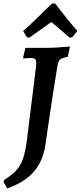

<svg xmlns="http://www.w3.org/2000/svg" viewBox="-54 -909 455 1079"><path d="M148 -531Q152 -563 146.5 -573Q141 -583 121 -583Q115 -583 104.5 -582.5Q94 -582 86 -581Q78 -580 78 -580L76 -587L89 -640H203Q233 -640 264 -642Q295 -644 317 -646Q339 -648 339 -648L327 -590Q294 -584 283.5 -574.5Q273 -565 268 -534Q264 -507 257 -465Q250 -423 242.5 -373.5Q235 -324 227.5 -274Q220 -224 213.5 -180.5Q207 -137 203 -107Q190 -7 138 54Q86 115 -14 150L-34 113L-30 102Q12 76 37.5 48Q63 20 76 -19Q89 -58 97 -120ZM76 -735Q85 -742 104 -759.5Q123 -777 145.5 -799Q168 -821 189 -841.5Q210 -862 224 -875.5Q238 -889 238 -889H256Q256 -889 266.5 -875.5Q277 -862 293 -841.5Q309 -821 327 -799Q345 -777 359.5 -759.5Q374 -742 381 -735L352 -700L338 -697Q335 -700 324 -709Q313 -718 299 -730.5Q285 -743 271 -754.5Q257 -766 247 -775Q237 -784 235 -785Q232 -784 220 -775Q208 -766 191.5 -754.5Q175 -743 157.5 -730.5Q140 -718 127 -709Q114 -700 110 -697L97 -700Z"/></svg>

Font: Alegreya SemiBold
Style: Italic
Weight: 600
Italic angle: -7°
Designer: Juan Pablo del Peral
Foundry: Huerta Tipografica
Version: Version 2.009